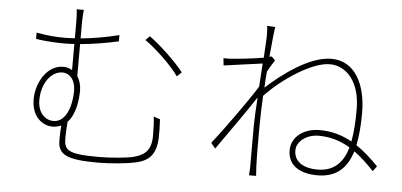

<svg xmlns="http://www.w3.org/2000/svg" viewBox="-52 -877 2105 1005"><g transform="rotate(5 1000.0 -375.0)"><path d="M159 -280C159 -370 210 -434 267 -434C306 -434 336 -400 336 -344C336 -268 310 -177 242 -177C197 -177 159 -214 159 -280ZM763 -246C767 -213 768 -184 768 -145C768 -65 730 -41 678 -27C646 -18 556 -10 496 -10C328 -10 312 -30 312 -96C312 -118 314 -153 316 -179C359 -223 367 -304 367 -347C367 -376 359 -402 346 -422V-590C414 -596 484 -608 547 -622V-655C484 -639 413 -626 346 -620V-708C346 -721 348 -756 350 -770H312C315 -756 316 -724 316 -708V-618C299 -617 281 -616 265 -616C214 -616 175 -619 114 -630V-597C163 -589 223 -586 266 -586C282 -586 299 -587 316 -588V-451C302 -459 287 -464 269 -464C182 -464 129 -366 129 -282C129 -179 198 -147 238 -147C256 -147 272 -151 285 -157C283 -134 282 -109 282 -79C282 -2 331 20 495 20C557 20 648 11 688 2C752 -12 796 -42 799 -138C800 -178 799 -185 797 -234ZM685 -641C738 -604 824 -525 865 -466L889 -489C845 -546 759 -625 706 -663Z M1640 -44C1571 -44 1517 -72 1517 -134C1517 -183 1571 -221 1632 -221C1693 -221 1746 -205 1798 -174C1775 -96 1730 -44 1640 -44ZM1351 -613C1347 -612 1343 -611 1339 -610C1346 -687 1352 -749 1356 -768L1313 -770C1316 -751 1316 -730 1316 -713C1316 -702 1313 -659 1310 -603C1254 -593 1176 -585 1144 -583C1131 -582 1116 -581 1100 -582L1104 -544C1171 -554 1267 -566 1307 -572C1305 -534 1302 -491 1299 -450C1256 -379 1130 -204 1075 -135L1098 -107C1161 -197 1245 -314 1296 -393C1292 -329 1289 -274 1289 -246V-27C1289 -11 1287 10 1286 17H1324C1323 2 1322 -11 1321 -28C1318 -111 1319 -147 1319 -246C1319 -292 1321 -347 1324 -404C1415 -500 1566 -599 1658 -599C1746 -599 1818 -519 1818 -377C1818 -315 1815 -256 1805 -206C1755 -234 1700 -251 1635 -251C1552 -251 1487 -203 1487 -132C1487 -45 1562 -14 1642 -14C1740 -14 1796 -63 1825 -156C1860 -131 1894 -99 1930 -61L1950 -88C1912 -127 1874 -162 1833 -189C1843 -237 1848 -294 1848 -360C1848 -505 1790 -628 1664 -628C1550 -628 1411 -524 1327 -447C1328 -476 1330 -505 1333 -533C1345 -554 1358 -576 1370 -594Z"/></g></svg>

Font: Noto Sans T Chinese Thin
Style: Regular
Weight: 100
Designer: Ryoko NISHIZUKA (kana & ideographs); Paul D. Hunt (Latin, Greek & Cyrillic); Wenlong ZHANG (bopomofo); Sandoll Communica
Foundry: Adobe Systems Incorporated
Version: Version 1.000;PS 1;hotconv 1.0.78;makeotf.lib2.5.61930